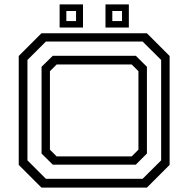

<svg xmlns="http://www.w3.org/2000/svg" viewBox="-20 -851 854 871"><path d="M168 0 65 -103V-597L168 -700H646.5L749.5 -597V-103L646.5 0ZM188 -40H627L711 -123.5V-579L627 -662.5H188L104.5 -579V-123.5ZM219.5 -104 168.5 -154.5V-548L219.5 -598H596L646.5 -548V-154.5L596 -104ZM237 -141.5H577.5L608 -172V-528L577.5 -558.5H237L206.5 -528V-172ZM458.5 -726V-831H564.5V-726ZM250.5 -726V-831H356.5V-726ZM281 -755.5H325V-801H281ZM489.5 -755.5H533.5V-801H489.5Z"/></svg>

Font: Tourney Expanded
Style: Regular
Weight: 400
Width: 7
Designer: Tyler Finck
Foundry: Etcetera Type Co
Version: Version 1.010; ttfautohint (v1.8.3)